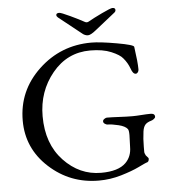

<svg xmlns="http://www.w3.org/2000/svg" viewBox="-57 -875 843 941"><g transform="rotate(-5 364.5 -404.5)"><path d="M269 -822Q278 -822 322.5 -801Q367 -780 390 -767Q400 -761 410 -767Q434 -781 478 -802Q522 -823 531 -823Q545 -823 545 -812Q545 -805 539 -800L441 -722Q414 -700 400 -700Q393 -700 386 -703Q379 -706 376 -708.5Q373 -711 359 -722L261 -800Q254 -806 254 -812Q254 -822 269 -822ZM621 -624Q632 -547 632 -512Q632 -504 627.5 -498Q623 -492 617 -492Q603 -492 594 -519Q583 -549 563 -572Q549 -590 507.5 -607.5Q466 -625 404 -625Q291 -625 217.5 -535.5Q144 -446 144 -324Q144 -188 222 -105.5Q300 -23 406 -23Q491 -23 528 -60Q558 -90 558 -137Q558 -145 559 -165.5Q560 -186 560 -195Q560 -219 555 -225Q544 -240 511 -248Q478 -256 457 -256Q452 -256 444.5 -261Q437 -266 437 -273Q437 -280 444.5 -285Q452 -290 457 -290Q481 -290 518 -288Q555 -286 583 -286Q600 -286 627 -288Q654 -290 672 -290Q693 -290 693 -274Q693 -268 685 -262.5Q677 -257 672 -256Q651 -250 642 -239Q633 -228 630 -207Q625 -171 625 -132V-105Q625 -101 631 -89Q633 -86 638.5 -80.5Q644 -75 644 -72Q644 -55 630 -53Q626 -52 591 -35Q556 -18 502 -2Q448 14 392 14Q251 14 148 -80Q45 -174 45 -311Q45 -458 153.5 -560.5Q262 -663 413 -663Q455 -663 537.5 -648.5Q620 -634 621 -624Z"/></g></svg>

Font: EB Garamond SC 12
Style: Regular
Weight: 400
Version: Version 0.016 ; ttfautohint (v0.97) -l 8 -r 50 -G 200 -x 0 -